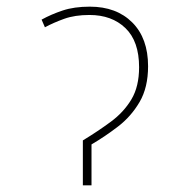

<svg xmlns="http://www.w3.org/2000/svg" viewBox="-20 -557 570 577"><path d="M229 -135Q275 -163 313.5 -191.5Q352 -220 375 -258.5Q398 -297 398 -355Q398 -433 357 -472.5Q316 -512 249 -512Q205 -512 173 -500.5Q141 -489 115 -475L105 -498Q134 -514 168.5 -525.5Q203 -537 250 -537Q330 -537 377.5 -489.5Q425 -442 425 -358Q425 -294 399.5 -250.5Q374 -207 335 -177Q296 -147 255 -123V0H229Z"/></svg>

Font: Noto Sans Mono Condensed Thin
Style: Regular
Weight: 100
Width: 3
Designer: Monotype Design Team
Foundry: Monotype Imaging Inc.
Version: Version 2.014; ttfautohint (v1.8.4.7-5d5b)